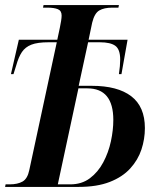

<svg xmlns="http://www.w3.org/2000/svg" viewBox="-20 -734 631 754"><path d="M0 0 2 -10H18Q49 -10 68.5 -21Q88 -32 95 -66L203 -568H171Q127 -568 103 -558.5Q79 -549 66 -529.5Q53 -510 44 -478L33 -443H23L54 -578H205L215 -625Q218 -639 220 -652Q222 -665 222 -673Q222 -692 207 -698Q192 -704 166 -704H149L151 -714H447L445 -704H421Q389 -704 370 -693Q351 -682 342 -645L328 -578H481L457 -443H447Q452 -476 452 -500Q452 -540 433 -554Q414 -568 372 -568H326L289 -397H340Q442 -397 495.5 -356Q549 -315 549 -231Q549 -188 535.5 -147Q522 -106 491.5 -72.5Q461 -39 411 -19.5Q361 0 289 0ZM256 -10Q301 -10 333 -34Q365 -58 385.5 -96.5Q406 -135 415.5 -179Q425 -223 425 -263Q425 -387 323 -387H288L207 -10Z"/></svg>

Font: Noto Serif Display Condensed SemiBold
Style: Italic
Weight: 600
Width: 3
Italic angle: -12°
Designer: Monotype Design Team
Foundry: Monotype Imaging Inc.
Version: Version 2.009